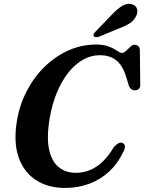

<svg xmlns="http://www.w3.org/2000/svg" viewBox="-20 -939 730 972"><path d="M601 -215Q610 -211.5 612.2 -199.8Q614.5 -188 602.5 -167Q575.5 -110 532 -70Q488.5 -30 432 -8.8Q375.5 12.5 309.5 12.5Q224 12.5 162.5 -27Q101 -66.5 74.2 -142.8Q47.5 -219 66 -329.5Q80 -410.5 116.5 -480.2Q153 -550 207 -602.2Q261 -654.5 327.2 -684Q393.5 -713.5 466.5 -713.5Q498 -713.5 519.8 -707Q541.5 -700.5 556.2 -692Q571 -683.5 581 -677.2Q591 -671 598 -671Q605.5 -671 613.2 -677.2Q621 -683.5 628.8 -691.5Q636.5 -699.5 644.8 -706Q653 -712.5 661.5 -712.5Q673 -712.5 680.2 -705.5Q687.5 -698.5 688 -686L690 -508Q690 -495 682 -488.5Q674 -482 662.5 -482Q640.5 -482 632 -506L621 -542.5Q603 -605.5 570 -632.5Q537 -659.5 485.5 -659.5Q440 -659.5 399.2 -636.2Q358.5 -613 325.2 -570.5Q292 -528 268.2 -470.8Q244.5 -413.5 232.5 -346Q215 -245.5 228.2 -183.5Q241.5 -121.5 277.5 -92.8Q313.5 -64 363.5 -64Q400 -64 434 -77.5Q468 -91 498.8 -119.8Q529.5 -148.5 556 -194Q569.5 -208.5 580 -214Q590.5 -219.5 601 -215ZM548 -866.5Q574 -894 597.8 -908.8Q621.5 -923.5 645.5 -918Q667.5 -913 673.2 -895Q679 -877 669.5 -858.5Q659 -836 638.5 -822.2Q618 -808.5 587 -797L480.5 -753Q473 -750.5 465 -751Q457 -751.5 454.5 -756.5Q451.5 -762 455.2 -768.5Q459 -775 465.5 -781Z"/></svg>

Font: Fraunces SemiBold
Style: Italic
Weight: 600
Italic angle: -16°
Version: Version 1.000;[b76b70a41]